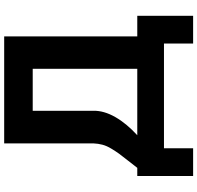

<svg xmlns="http://www.w3.org/2000/svg" viewBox="-33 -710 967 942"><g transform="rotate(-90 451.0 -239.5)"><path d="M378 -265Q379 -214 347.5 -158.5Q316 -103 258 -50H584V-563H378ZM844 -50V224H708V81H194V224H58V-50H98Q110 -66 133.5 -95.5Q157 -125 167.5 -139.5Q178 -154 192 -177Q206 -200 211.5 -221Q217 -242 218 -265V-703H743V-50Z"/></g></svg>

Font: Hussar
Style: BoldWeb
Weight: 700
Foundry: Cannot Into Space Fonts
Version: Version 2.00